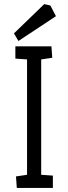

<svg xmlns="http://www.w3.org/2000/svg" viewBox="-20 -917 333 937"><path d="M62 0 58 -56 112 -64V-627L55 -631V-691H231L235 -635L181 -627V-64L238 -60V0ZM70 -717 48 -754 196 -897 226 -890 253 -838Z"/></svg>

Font: Kreon Light
Style: Regular
Weight: 300
Designer: Julia Petretta
Foundry: Julia Petretta and Eli Heuer
Version: Version 2.002